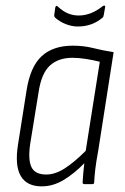

<svg xmlns="http://www.w3.org/2000/svg" viewBox="-20 -653 442 681"><path d="M128 8Q75 8 53.5 -29Q32 -66 44 -141L74 -331Q87 -416 127.5 -453.5Q168 -491 238 -491Q277 -491 310.5 -482.5Q344 -474 383 -468L328 -116Q321 -79 318 -53Q315 -27 314 -6Q314 0 308 0H279Q273 0 273 -6Q274 -23 275.5 -40.5Q277 -58 279 -74Q243 -37 205.5 -14.5Q168 8 128 8ZM144 -34Q176 -34 210 -56Q244 -78 284 -118L334 -434Q310 -440 284.5 -444Q259 -448 237 -448Q187 -448 157 -420.5Q127 -393 117 -327L87 -142Q79 -87 91.5 -60.5Q104 -34 144 -34ZM256 -559Q234 -559 212 -568Q190 -577 175 -591Q171 -596 173 -604L176 -626Q177 -631 179.5 -632Q182 -633 186 -629Q203 -613 221 -605.5Q239 -598 259 -598Q303 -598 344 -631Q348 -634 351 -633Q354 -632 353 -628L348 -600Q347 -596 346.5 -594Q346 -592 342 -589Q324 -574 302.5 -566.5Q281 -559 256 -559Z"/></svg>

Font: Sofia Sans Condensed Light
Style: Italic
Weight: 300
Italic angle: -9°
Version: Version 4.100